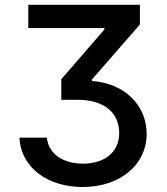

<svg xmlns="http://www.w3.org/2000/svg" viewBox="-20 -565 677 777"><path d="M169.7 -7.8H58.6C65.7 115.8 174.7 191.8 314.6 191.8C465.2 191.8 573.5 102.3 573.5 -23.4C573.5 -136.7 486.2 -228.3 351.6 -237.2V-242.9L546.2 -465.9V-545.5H94.5V-451.3H402.7V-446L228 -244.3V-161.2H293C412.6 -161.2 462.4 -99.4 462.4 -27C462.4 54 399.5 97.3 315.7 97.3C237.6 97.3 176.5 59.7 169.7 -7.8Z"/></svg>

Font: Magic Ui Pro Medium
Style: Regular
Weight: 500
Designer: Stefan Endress, Andreas Faust
Version: Version 1.000;FEAKit 1.0